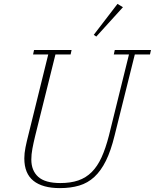

<svg xmlns="http://www.w3.org/2000/svg" viewBox="-20 -955 796 987"><path d="M288 12Q199 12 152 -25.5Q105 -63 105 -141Q105 -167 111 -197Q117 -227 126 -262L228 -675H150L155 -698H348L343 -675H265L161 -257Q152 -220 146.5 -190.5Q141 -161 141 -135Q141 -78 176.5 -46Q212 -14 290 -14Q343 -14 382.5 -27.5Q422 -41 451.5 -70.5Q481 -100 502 -146Q523 -192 540 -258L643 -675H565L570 -698H756L751 -675H673L569 -258Q550 -180 524.5 -128.5Q499 -77 465 -45.5Q431 -14 387 -1Q343 12 288 12ZM462 -776 584 -935 612 -918 475 -767Z"/></svg>

Font: IBM Plex Serif ExtLt
Style: Italic
Weight: 200
Italic angle: -14°
Designer: Mike Abbink, Paul van der Laan, Pieter van Rosmalen
Foundry: Bold Monday
Version: Version 3.001